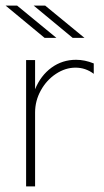

<svg xmlns="http://www.w3.org/2000/svg" viewBox="-30 -664 370 684"><path d="M63 -450H95V-346Q115 -395 153.5 -423Q192 -451 241 -451Q272 -451 304 -438V-401Q275 -423 239 -423Q203 -423 169.5 -401Q136 -379 115.5 -342Q95 -305 95 -263V0H63ZM-10 -644H31L171 -529H129ZM90 -644H131L271 -529H229Z"/></svg>

Font: Poiret One
Style: Regular
Weight: 400
Designer: Denis Masharov (denis.masharov@gmail.com), Cyreal (Charset Expansion)
Foundry: Denis Masharov
Version: Version 1.101